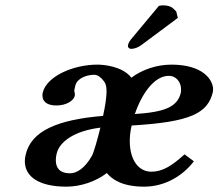

<svg xmlns="http://www.w3.org/2000/svg" viewBox="-20 -687 818 719"><path d="M575 -665 470 -539C461 -528 459 -518 459 -515C459 -509 464 -504 471 -504C481 -504 496 -508 509 -518L646 -620L640 -644C632 -650 626 -667 590 -667C585 -667 578 -666 575 -665ZM369 -383C376 -375 379 -363 379 -345C379 -324 375 -295 366 -253C196 -239 96 -197 76 -107C74 -99 73 -91 73 -83C73 -26 125 12 229 12C283 12 340 -8 380 -39C400 -15 438 12 520 12C598 12 665 -29 706 -83L671 -109C625 -67 589 -44 547 -44C498 -44 466 -89 466 -159C466 -177 468 -196 473 -217C694 -230 758 -263 777 -342C777 -345 778 -349 778 -352C778 -389 739 -445 622 -445C568 -445 513 -427 472 -396C439 -439 368 -445 345 -445C252 -445 154 -400 140 -340C139 -336 139 -333 139 -329C139 -311 151 -292 191 -292C230 -292 256 -311 260 -328C261 -333 260 -340 258 -348L262 -366C268.2 -394 305 -407 333 -407C345 -407 358 -398 369 -383ZM324 -103C297 -56 267 -38 242 -38C204 -38 189 -58 189 -87C189 -95 190 -103 192 -111C202 -156 258 -197 356 -209C344 -162 332 -118 324 -103ZM612 -403C641 -403 658 -378 658 -353C658 -348 658 -344 657 -339C644 -285 593 -267 485 -260C512 -339 559 -403 612 -403Z"/></svg>

Font: Linux Libertine O
Style: Bold Italic
Weight: 700
Italic angle: -11.5°
Designer: Philipp H. Poll
Foundry: Philipp H. Poll
Version: Version 4.1.0